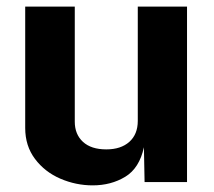

<svg xmlns="http://www.w3.org/2000/svg" viewBox="-20 -549 646 579"><path d="M56 -163V-529H205.5V-182Q205.5 -144 230.2 -121.2Q255 -98.5 300.5 -98.5Q344.5 -98.5 370 -121.2Q395.5 -144 395.5 -184.5V-529H544V0H416L414 -105Q400.5 -42 357.8 -16Q315 10 259.5 10Q209 10 162 -10.2Q115 -30.5 85.5 -69.8Q56 -109 56 -163Z"/></svg>

Font: 1883 Sans
Style: Bold
Weight: 700
Designer: 1883 Sans project is a fork of Public Sans.
Version: Version 1.009